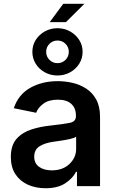

<svg xmlns="http://www.w3.org/2000/svg" viewBox="-20 -980 614 1011"><path d="M219.7 11.2Q168 11.2 126.5 -7.6Q85 -26.4 61 -63Q37.1 -99.6 37.1 -153.3Q37.1 -214.8 67.1 -248.8Q97.2 -282.7 144.8 -298.1Q192.4 -313.5 245.1 -318.8Q316.4 -326.7 348.1 -333.3Q379.9 -339.8 379.9 -368.2V-370.6Q379.9 -410.6 355.5 -432.9Q331.1 -455.1 284.7 -455.1Q236.8 -455.1 208.5 -434.1Q180.2 -413.1 170.4 -386.2L52.7 -410.2Q76.7 -482.4 139.4 -517.6Q202.1 -552.7 284.2 -552.7Q322.8 -552.7 362.1 -543.7Q401.4 -534.7 434.1 -513.4Q466.8 -492.2 486.8 -455.8Q506.8 -419.4 506.8 -364.7V0H385.3V-75.2H380.4Q362.3 -40 322.8 -14.4Q283.2 11.2 219.7 11.2ZM252.4 -83Q311 -83 345.9 -116.7Q380.9 -150.4 380.9 -195.8V-260.3Q372.1 -253.4 349.6 -248.3Q327.1 -243.2 302 -239.5Q276.9 -235.8 260.3 -233.4Q217.3 -227.5 188.7 -210Q160.2 -192.4 160.2 -154.8Q160.2 -119.6 186 -101.3Q211.9 -83 252.4 -83ZM282.7 -582.5Q246.1 -582.5 216.1 -599.1Q186 -615.7 168.2 -644Q150.4 -672.4 150.4 -707Q150.4 -741.7 168.2 -769.8Q186 -797.9 216.1 -814.7Q246.1 -831.5 282.7 -831.5Q318.8 -831.5 348.9 -814.7Q378.9 -797.9 397 -769.8Q415 -741.7 415 -707Q415 -672.4 397 -644Q378.9 -615.7 348.9 -599.1Q318.8 -582.5 282.7 -582.5ZM282.7 -647.5Q307.6 -647.5 325 -664.8Q342.3 -682.1 342.3 -707Q342.3 -731.9 325 -749.3Q307.6 -766.6 282.7 -766.6Q257.8 -766.6 240.5 -749.3Q223.1 -731.9 223.1 -707Q223.1 -682.1 240.5 -664.8Q257.8 -647.5 282.7 -647.5ZM241.7 -863.3 313 -960H424.3L327.1 -863.3Z"/></svg>

Font: Inter-SemiBold
Style: Regular
Weight: 600
Designer: Rasmus Andersson
Foundry: rsms
Version: Version 4.000;git-a52131595